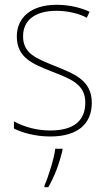

<svg xmlns="http://www.w3.org/2000/svg" viewBox="-20 -558 444 799"><path d="M362 -130C362 -226 287 -251 207 -284C132 -315 76 -334 76 -407C76 -477 130 -513 215 -513C260 -513 310 -502 341 -484L353 -509C317 -526 269 -538 215 -538C110 -538 50 -485 50 -407C50 -317 116 -292 199 -259C277 -229 335 -206 335 -131C335 -59 291 -15 189 -15C134 -15 82 -29 38 -53V-23C70 -7 125 10 189 10C305 10 362 -44 362 -130ZM240 68V61H210C205 103 180 181 165 214V221H181C208 175 228 118 240 68Z"/></svg>

Font: Noto Sans Lao SemiCondensed Thin
Style: Regular
Weight: 100
Width: 4
Designer: Monotype Design Team
Foundry: Monotype Imaging Inc.
Version: Version 2.003